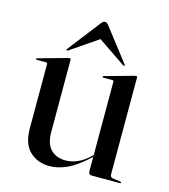

<svg xmlns="http://www.w3.org/2000/svg" viewBox="-98 -700 691 786"><g transform="rotate(15 248.0 -307.0)"><path d="M66 -121V-394Q66 -399.5 59.5 -399.5H20.5Q17 -399.5 17 -402.5Q17 -404.5 21 -406L141.5 -439.5Q147.5 -441 150 -441Q154.5 -441 154.5 -436V-130Q154.5 -79 178.2 -55.5Q202 -32 240.5 -32Q264.5 -32 289.2 -42.2Q314 -52.5 340 -76.5L347 -83V-394Q347 -399.5 341.5 -399.5H302.5Q299 -399.5 299 -402.5Q299 -404.5 302.5 -406L423 -439.5Q428.5 -441 431 -441Q436 -441 436 -436V-25.5Q436 -13 448 -11L479.5 -6.5Q484 -6 484 -3Q484 0 480.5 0H361Q347 0 347 -16.5V-75L343.5 -72Q294 -26.5 255.8 -9.5Q217.5 7.5 183 7.5Q132.5 7.5 99.2 -24Q66 -55.5 66 -121ZM373.5 -468.5Q372 -467 367 -470L251 -549L135.5 -470Q130.5 -467 128.5 -468.5Q126 -470.5 129.5 -475L235.5 -612Q243.5 -622 251 -622Q258.5 -622 266.5 -612L372.5 -475Q376 -470.5 373.5 -468.5Z"/></g></svg>

Font: Fraunces144ptRegular
Style: Regular
Weight: 400
Version: Version 1.000;[0bf87f6ff]